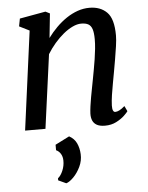

<svg xmlns="http://www.w3.org/2000/svg" viewBox="-57 -614 720 934"><g transform="rotate(-5 303.0 -147.5)"><path d="M208.9 -438.6Q228.2 -465.1 251.7 -488.6Q275.1 -512.1 301.6 -530Q328.2 -547.9 356.7 -558Q385.2 -568 414.9 -568Q468 -568 500 -536.1Q532 -504.3 532 -422.8Q532 -401.6 527.5 -370.6Q523.1 -339.6 517.4 -306.8Q511.8 -274 506.9 -247Q502.5 -222 497 -193Q491.5 -164.1 487.3 -135.8Q483.1 -107.5 482.3 -84.8Q482 -67.9 485.7 -60.1Q489.4 -52.4 495.9 -52.4Q505.4 -52.4 516.5 -58Q527.6 -63.6 542.9 -76.8L555.3 -50.9Q551.7 -44.8 536.2 -29.9Q520.7 -15.1 496.4 -2.5Q472.2 10 440.8 10Q416.4 10 401.7 2.1Q387 -5.9 380.6 -20.4Q374.2 -35 374.9 -55.3Q375.6 -70.5 378.3 -90.5Q380.9 -110.4 385 -132.7Q389.1 -155.1 393.4 -177.7Q397.8 -200.3 401.6 -220.6Q405.5 -241.7 410 -266Q414.6 -290.3 418.5 -316Q422.5 -341.7 425.1 -366.6Q427.7 -391.6 427.6 -413.8Q427.4 -445.6 421.6 -463Q415.7 -480.4 402.9 -487.6Q390 -494.8 368.3 -494.8Q348.5 -494.8 325.9 -484Q303.3 -473.3 280.6 -454.7Q257.9 -436 237 -411.7Q216.1 -387.3 199.6 -360.3L150.7 0H51.3L115.7 -483L66.2 -507.7L73.5 -545.2L200.2 -568L221.3 -557.4ZM228.6 272.7 190.4 255 190.5 244.9Q204.4 234.2 214.5 210.4Q224.6 186.6 224.1 161.4Q224 142.7 215.7 128.7Q207.4 114.7 193 108.2V81.4L262 46.5Q287.2 60.2 298.2 83.9Q309.3 107.6 310.7 137.3Q312.3 169.5 298.2 198.8Q284.1 228.2 264.3 248.1Q244.4 268.1 228.6 272.7Z"/></g></svg>

Font: Merriweather Light
Style: Italic
Weight: 300
Italic angle: -7.8°
Designer: Eben Sorkin
Foundry: Eben Sorkin
Version: Version 2.101